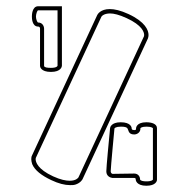

<svg xmlns="http://www.w3.org/2000/svg" viewBox="-20 -565 602 614"><path d="M429 -153V-154V-155C430 -156 433 -160 449 -160C466 -160 469 -155 469 -155V9C469 10 466 15 448 15C438 15 429 13 428 9C428 1 423 -10 409 -10C397 -10 343 -9 340 -9C339 -9 334 -11 334 -17C334 -29 346 -153 346 -154C346 -155 350 -160 367 -160C379 -160 384 -158 386 -156C392 -152 388 -135 409 -135C420 -135 429 -143 429 -153ZM448 -174C416 -174 415 -156 415 -154V-152C415 -150 413 -149 409 -149C401 -149 401 -153 401 -155C401 -158 398 -174 366 -174C335 -174 332 -157 332 -155C329 -123 320 -31 320 -17C320 -2 332 3 339 4H409C414 4 414 7 414 9C414 11 416 29 448 29C478 29 482 14 482 10V9V-155C482 -169 465 -174 448 -174ZM121 -354V-473C121 -481 116 -493 102 -493C99 -493 95 -504 95 -512C95 -520 99 -532 102 -532H164V-355C164 -354 162 -348 143 -348C132 -348 122 -349 121 -354ZM143 -335C176 -335 178 -353 178 -355V-545H102C82 -545 82 -515 82 -513V-512C82 -508 82 -480 102 -480C108 -480 108 -475 108 -473V-354C108 -352 110 -335 143 -335ZM94 -56C94 -60 95 -61 95 -61L304 -511C304 -512 311 -522 332 -522C344 -522 361 -518 385 -507C435 -484 441 -462 441 -453C441 -449 440 -448 440 -448L231 2C230 4 223 13 203 13C191 13 174 10 150 -1C100 -24 94 -47 94 -56ZM204 27C211 27 216 27 222 25C237 20 243 10 244 8L453 -442C453 -443 455 -447 455 -453C455 -468 445 -495 391 -520C365 -532 346 -536 331 -536C301 -536 292 -519 291 -517L82 -67C81 -66 80 -62 80 -56C80 -52 81 -46 83 -40C91 -21 112 -4 144 11C167 22 187 27 204 27Z"/></svg>

Font: Platiipus Light
Style: Light
Weight: 400
Version: Version 001.000